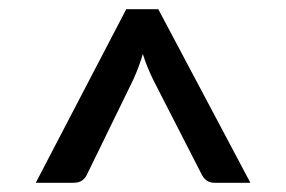

<svg xmlns="http://www.w3.org/2000/svg" viewBox="-20 -740 620 416"><path d="M522.5 -344H444.5Q434.5 -344 427.5 -349.2Q420.5 -354.5 416.5 -363L311.5 -568Q304.5 -582.5 299 -596.2Q293.5 -610 289.5 -623Q285.5 -609.5 280.5 -596Q275.5 -582.5 269 -568L169 -363Q165.5 -354.5 158.2 -349.2Q151 -344 139.5 -344H57.5L253.5 -720H323Z"/></svg>

Font: Lato SemiBold
Style: Regular
Weight: 600
Designer: Lukasz Dziedzic with Adam Twardoch and Botio Nikoltchev
Foundry: tyPoland Lukasz Dziedzic
Version: Version 2.015; 2015-08-06; http://www.latofonts.com/